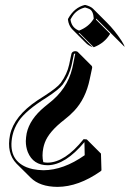

<svg xmlns="http://www.w3.org/2000/svg" viewBox="-20 -459 517 766"><path d="M170.4 189.9Q239.3 189 313.5 96.2L326.2 97.2L382.8 153.8L384.8 220.7L380.9 224.6Q293 286.1 209.5 286.6Q138.7 286.1 102.5 250L45.9 193.8Q5.4 151.9 20 79.1Q36.1 3.9 129.4 -58.6Q141.1 -66.4 159.7 -78.1Q208 -109.4 222.2 -127.9Q247.6 -163.1 255.9 -201.2L265.1 -245.1Q268.6 -254.4 280.3 -254.9Q286.6 -254.4 289.6 -252.4L346.2 -195.8Q348.1 -192.4 347.7 -188.5L337.9 -142.6Q321.8 -65.4 275.9 -16.6Q258.3 2 236.8 18.6Q174.8 66.4 158.7 110.4Q154.8 121.1 152.8 131.3Q146.5 162.6 152.8 188Q161.6 189.9 170.4 189.9ZM363.8 -384.8 362.8 -380.9 419.4 -324.2Q397 -286.6 354 -270.5L297.4 -327.1H293.5L350.1 -270.5Q333 -277.3 323.7 -286.6L267.1 -343.3Q253.9 -357.9 251 -380.9L252 -384.8Q276.4 -428.7 317.4 -439H321.3Q341.3 -433.6 350.6 -424.8L406.7 -368.7Q438 -337.4 465.3 -295.9Q476.1 -278.8 477.1 -272L420.4 -328.6ZM354 -385.3Q352.1 -415.5 336.9 -422.9Q329.6 -426.3 319.3 -429.2Q285.6 -420.9 268.1 -393.1Q264.6 -387.2 261.2 -381.3Q265.1 -351.6 289.6 -339.4Q293 -337.9 295.4 -336.9Q333.5 -351.6 352.5 -382.3Q353.5 -384.3 354 -385.3ZM170.4 200.2Q112.3 200.2 90.8 147.5Q83 127 83 104Q83.5 88.4 86.4 72.8Q98.6 16.1 157.7 -32.7Q165.5 -39.1 173.8 -45.9Q248 -102.5 268.1 -186Q269.5 -192.9 271.5 -201.2Q272.9 -208.5 275.9 -223.4Q278.8 -238.3 280.3 -245.1Q275.4 -245.1 274.9 -243.2L265.6 -198.7Q256.3 -157.7 230.5 -122.1Q214.4 -101.1 165 -69.3Q83.5 -18.6 54.7 23.9Q36.6 51.3 29.8 81.1Q9.8 176.3 85.4 208Q98.1 212.9 111.3 215.8Q130.4 219.7 153.3 220.2Q233.4 219.7 317.9 160.2L316.9 107.9Q240.7 199.2 170.4 200.2Z"/></svg>

Font: Linux Biolinum Shadow O
Style: Italic
Weight: 400
Italic angle: -12°
Designer: Philipp H. Poll
Foundry: Philipp H. Poll
Version: Version 0.6.2